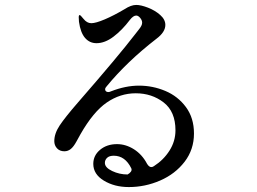

<svg xmlns="http://www.w3.org/2000/svg" viewBox="-20 -756 1040 778"><path d="M766 -215Q766 -150 728 -100.5Q690 -51 629 -24.5Q568 2 502 2Q444 2 401 -24Q358 -50 358 -92Q358 -126 385.5 -149Q413 -172 454 -172Q490 -172 523 -151Q556 -130 576 -92Q584 -79 593 -79Q599 -79 604 -83Q643 -108 667 -146Q691 -184 691 -228Q691 -304 643 -341Q595 -378 530 -378Q467 -378 412.5 -340.5Q358 -303 306 -212Q302 -205 290 -183Q278 -161 266.5 -152Q255 -143 241 -143Q222 -143 211 -155Q200 -167 200 -184Q200 -215 222 -248Q244 -281 297 -342Q459 -528 529 -619Q534 -626 541.5 -635Q549 -644 552.5 -651Q556 -658 556 -664Q556 -674 548 -683.5Q540 -693 532 -693Q520 -693 506 -675Q475 -634 440 -607.5Q405 -581 371 -581Q343 -581 324.5 -602.5Q306 -624 300 -668L299 -686Q299 -695 303 -695Q306 -695 318 -680Q332 -662 350 -662Q368 -662 404.5 -677.5Q441 -693 485 -719Q511 -736 532 -736Q551 -736 579.5 -725Q608 -714 629 -695.5Q650 -677 650 -655Q650 -626 614 -599Q495 -507 412 -406Q406 -400 406 -394Q406 -389 409.5 -386Q413 -383 419 -383Q424 -383 430 -386Q489 -409 543 -409Q599 -409 650 -387.5Q701 -366 733.5 -322Q766 -278 766 -215ZM512 -74Q487 -125 441 -125Q423 -125 414 -116.5Q405 -108 405 -96Q405 -77 434.5 -63Q464 -49 497 -49Q506 -54 510.5 -60.5Q515 -67 512 -74Z"/></svg>

Font: Shippori Mincho B1 Medium
Style: Regular
Weight: 500
Designer: FONTDASU
Foundry: FONTDASU / Google Inc. / but / Adobe
Version: Version 3.110; ttfautohint (v1.8.3)